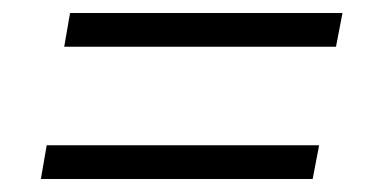

<svg xmlns="http://www.w3.org/2000/svg" viewBox="-20 -420 601 296"><path d="M498 -348H79L88 -400H508ZM462 -144H43L52 -196H472Z"/></svg>

Font: Spectral SC
Style: Bold Italic
Weight: 700
Italic angle: -10°
Designer: Jean-Baptiste Levee
Foundry: Production Type
Version: Version 2.001